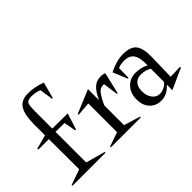

<svg xmlns="http://www.w3.org/2000/svg" viewBox="-138 -1050 1411 1411"><g transform="rotate(-45 567.0 -344.5)"><path d="M98.1 -520Q98.1 -618.7 127.4 -665.3Q156.7 -711.9 228 -711.9Q290.5 -711.9 366.2 -685.1L332 -557.1L324.2 -559.1L309.1 -662.1Q295.4 -669.4 272.5 -674.1Q249.5 -678.7 229 -678.2Q212.4 -677.7 202.9 -675Q193.4 -672.4 186.3 -667Q179.2 -661.6 176.3 -649.4Q173.3 -637.2 172.1 -621.3Q170.9 -605.5 170.9 -577.1V-401.9L330.1 -400.9L289.1 -272.9L280.8 -274.9L263.2 -367.2L170.9 -368.2V-49.8L323.2 -7.8L320.8 0H-21L-22.9 -7.8L99.1 -50.8L98.1 -365.2H-9.8L-12.2 -375L98.1 -404.8Z M561.5 -46.9 689.9 -7.8 688 0H378.9L377 -7.8L488.8 -46.9V-345.2L379.9 -336.9L377.9 -345.2L561.5 -421.9V-307.1Q591.3 -371.6 621.1 -396.7Q650.9 -421.9 691.9 -421.9Q719.7 -421.9 733.9 -414.1L694.8 -246.1L686.5 -248L670.9 -363.8Q639.2 -368.7 616.2 -345.2Q593.3 -321.8 561.5 -252Z M759.8 -115.2Q759.8 -179.7 797.1 -219.7Q834.5 -259.8 893.1 -259.8Q946.3 -259.8 995.1 -235.8Q996.6 -314.5 973.6 -348.1Q950.7 -381.8 896 -381.8Q856.4 -381.8 832 -369.1L831.1 -271L822.8 -269L775.9 -381.8Q821.3 -403.3 856 -412.6Q890.6 -421.9 927.7 -421.9Q1002 -421.9 1032.2 -383.8Q1062.5 -345.7 1060.1 -253.9L1055.2 -56.2L1154.8 -59.1L1156.7 -50.8L994.1 22.9V-35.2Q946.3 20 883.8 20Q827.6 20 793.7 -17.1Q759.8 -54.2 759.8 -115.2ZM830.1 -129.9Q830.1 -83 853 -53Q876 -22.9 911.1 -22.9Q934.6 -22.9 959.5 -35.4Q984.4 -47.9 994.1 -64.9V-201.2Q957.5 -223.1 911.1 -223.1Q873 -223.1 851.6 -198.7Q830.1 -174.3 830.1 -129.9Z"/></g></svg>

Font: Halibut Cnd
Style: Regular
Weight: 400
Width: 3
Designer: Matteo Maggi
Foundry: Collletttivo
Version: Version 3.080 | FøM Fix